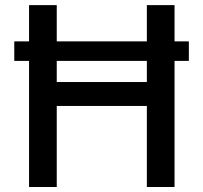

<svg xmlns="http://www.w3.org/2000/svg" viewBox="-20 -748 813 768"><path d="M735.4 -582.5V-504.4H37.1V-582.5ZM96.2 0V-727.5H207V-419.9H567.4V-727.5H678.2V0H567.4V-324.2H207V0Z"/></svg>

Font: Inter 20pt Medium
Style: Regular
Weight: 500
Version: Version 4.001;git-66647c0bb